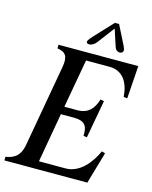

<svg xmlns="http://www.w3.org/2000/svg" viewBox="-151 -984 846 1069"><g transform="rotate(15 272.0 -449.5)"><path d="M-20 0H458L467 -32L511 -183L491 -189C459 -118 401 -45 320 -45H167L217 -330H291C355 -330 373 -304 370 -246L390 -243L409 -347L411 -358L430 -462L409 -466C392 -411 363 -375 299 -375H225L275 -655H410C491 -655 525 -590 530 -513L551 -511L562 -669L564 -700H104V-679C152 -672 169 -650 158 -587L74 -113C63 -50 28 -28 -20 -21ZM257 -749C268 -742 292 -748 309 -770L383 -868L415 -770C422 -748 442 -742 455 -749C468 -756 465 -770 454 -792L400 -899H376L275 -791C256 -770 246 -756 257 -749Z"/></g></svg>

Font: RL Madena Oblique
Style: Regular
Weight: 400
Italic angle: -10°
Designer: I Kadek Wantara Putra
Foundry: Roughlines ID
Version: Version 1.000;Glyphs 3.1.2 (3151)